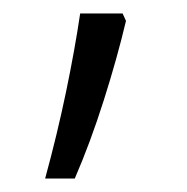

<svg xmlns="http://www.w3.org/2000/svg" viewBox="-20 -136 278 285"><path d="M47 129Q65 63 78 0.5Q91 -62 99 -116H162L167 -105Q154 -50 134 13Q114 76 91 129Z"/></svg>

Font: Noto Sans Gurmukhi UI Light
Style: Regular
Weight: 300
Designer: Jelle Bosma - Monotype Design Team
Foundry: Monotype Imaging Inc.
Version: Version 2.004; ttfautohint (v1.8.4.7-5d5b)